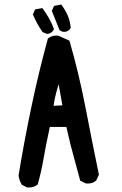

<svg xmlns="http://www.w3.org/2000/svg" viewBox="-20 -822 540 852"><path d="M230.5 -664.1Q237.3 -664.1 240.2 -663.1Q262.7 -653.3 288.1 -641.6Q329.1 -501 359.4 -344.7Q389.6 -188.5 418.9 -46.9L407.2 -21.5Q397.5 -12.7 388.2 -10.3Q378.9 -7.8 373 -7.8Q367.2 -7.8 361.3 -7.8L335.9 -20.5Q321.3 -76.2 310.5 -114.3Q293 -175.8 274.4 -258.8H201.2Q182.6 -172.9 173.3 -118.2Q164.1 -63.5 147.5 -3.9L145.5 -2Q130.9 9.8 109.4 9.8Q106.4 9.8 100.6 9.8L77.1 -2Q64.5 -22.5 62.5 -43.9Q85.9 -188.5 119.1 -346.7Q152.3 -504.9 192.4 -650.4L194.3 -652.3Q209 -664.1 230.5 -664.1ZM217.8 -352.5 256.8 -354.5 240.2 -448.2Q227.5 -406.2 224.6 -390.6Q219.7 -368.2 217.8 -352.5ZM189.5 -671.9H187.5L168.9 -679.7Q143.6 -715.8 126 -757.8L135.7 -780.3L168 -786.1Q186.5 -760.7 198.2 -739.7Q210 -718.8 219.7 -692.4Q214.8 -684.6 211.9 -681.6Q202.1 -671.9 189.5 -671.9ZM264.6 -680.7Q257.8 -680.7 253.9 -682.6L244.1 -688.5L210 -773.4L219.7 -795.9L252 -801.8Q271.5 -775.4 281.2 -751.5Q291 -727.5 293.9 -698.2Q290 -692.4 288.1 -690.4Q278.3 -680.7 264.6 -680.7Z"/></svg>

Font: JasonHandwriting2
Style: SemiBold
Weight: 600
Version: Version 1.04.7